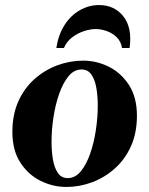

<svg xmlns="http://www.w3.org/2000/svg" viewBox="-20 -730 591 760"><path d="M309 -490Q362 -490 410.5 -466Q459 -442 490.5 -393.5Q522 -345 522 -272Q522 -204 498.5 -151.5Q475 -99 434.5 -63Q394 -27 344.5 -8.5Q295 10 242 10Q190 10 141 -14Q92 -38 60.5 -86.5Q29 -135 29 -208Q29 -276 52.5 -328.5Q76 -381 116.5 -417Q157 -453 207 -471.5Q257 -490 309 -490ZM248 -25Q278 -25 300 -52Q322 -79 337 -122Q352 -165 359.5 -215.5Q367 -266 367 -312Q367 -349 361.5 -381.5Q356 -414 342 -434.5Q328 -455 303 -455Q273 -455 251 -428Q229 -401 214 -358Q199 -315 191.5 -265Q184 -215 184 -168Q184 -132 189.5 -99Q195 -66 209 -45.5Q223 -25 248 -25ZM233 -540H203Q211 -593 235.5 -631Q260 -669 296 -689.5Q332 -710 372 -710Q433 -710 468.5 -665Q504 -620 493 -540H463Q459 -566 442 -582.5Q425 -599 402.5 -607Q380 -615 359 -615Q338 -615 313 -607Q288 -599 266 -582.5Q244 -566 233 -540Z"/></svg>

Font: Brygada 1918
Style: Italic
Weight: 400
Italic angle: -8°
Designer: Mateusz Machalski | Borys Kosmynka | Przemek Hoffer
Foundry: NIEPODLEGLA 2018
Version: Version 3.006